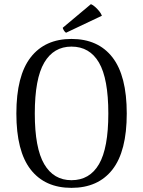

<svg xmlns="http://www.w3.org/2000/svg" viewBox="-20 -894 691 927"><path d="M325 13Q197 13 128 -75.5Q59 -164 59 -346Q59 -528 128 -617Q197 -706 325 -706Q454 -706 523 -617Q592 -528 592 -346Q592 -164 523 -75.5Q454 13 325 13ZM325 -24Q413 -24 458 -101.5Q503 -179 503 -346Q503 -514 458 -591.5Q413 -669 325 -669Q239 -669 193.5 -591.5Q148 -514 148 -346Q148 -179 193.5 -101.5Q239 -24 325 -24ZM472 -818 299 -736Q294 -738 288.5 -747Q283 -756 283 -760L419 -874Q429 -870 439.5 -860.5Q450 -851 459 -840Q468 -829 472 -818Z"/></svg>

Font: Arima Thin
Style: Regular
Weight: 400
Version: Version 1.100